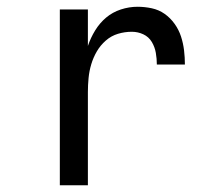

<svg xmlns="http://www.w3.org/2000/svg" viewBox="-20 -548 640 568"><path d="M157 0V-520H240V-412Q248 -436 261.5 -458Q275 -480 294 -496Q313 -512 337.5 -520Q362 -528 387 -528Q408 -528 429 -523.5Q450 -519 467 -507Q484 -495 496.5 -477.5Q509 -460 515.5 -440Q522 -420 524.5 -399Q527 -378 527 -357H444Q444 -374 441 -391.5Q438 -409 429 -424Q420 -439 404 -446.5Q388 -454 370 -454Q349 -454 329 -448Q309 -442 293 -428Q277 -414 266.5 -396Q256 -378 250 -358Q244 -338 242 -317Q240 -296 240 -276V0Z"/></svg>

Font: Iosevka SS04 Extended
Style: Regular
Weight: 400
Width: 7
Monospace: yes
Designer: Belleve Invis
Foundry: Belleve Invis
Version: Version 19.0.0; ttfautohint (v1.8.4)